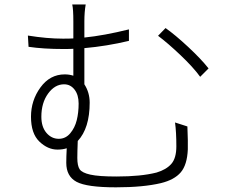

<svg xmlns="http://www.w3.org/2000/svg" viewBox="-20 -800 1040 850"><path d="M163.1 -283.2Q163.1 -238.3 185.5 -211.9Q208 -185.5 240.2 -185.5Q270.5 -185.5 291 -210Q311.5 -234.4 319.8 -268.1Q328.1 -301.8 328.1 -341.8Q328.1 -379.9 310.1 -403.3Q292 -426.8 263.7 -426.8Q222.7 -426.8 192.9 -385.7Q163.1 -344.7 163.1 -283.2ZM754.9 -257.8 809.6 -240.2Q812.5 -169.9 811.5 -138.7Q808.6 -70.3 780.3 -37.1Q752 -3.9 692.4 10.7Q614.3 29.3 493.2 29.3Q364.3 29.3 318.8 4.9Q273.4 -19.5 273.4 -79.1Q273.4 -104.5 275.4 -143.6Q257.8 -137.7 234.4 -137.7Q191.4 -137.7 154.3 -173.3Q117.2 -209 117.2 -283.2Q117.2 -355.5 159.2 -413.1Q201.2 -470.7 266.6 -470.7Q287.1 -470.7 304.7 -464.8V-584Q290 -583 261.7 -583Q171.9 -583 106.4 -592.8L103.5 -642.6Q188.5 -628.9 258.8 -628.9Q289.1 -628.9 304.7 -629.9V-705.1Q304.7 -759.8 299.8 -780.3H359.4Q353.5 -747.1 353.5 -705.1V-633.8Q440.4 -642.6 550.8 -669.9V-619.1Q453.1 -595.7 353.5 -586.9V-426.8Q377 -390.6 377 -345.7Q377 -232.4 324.2 -175.8Q322.3 -127 322.3 -100.6Q322.3 -66.4 332.5 -50.8Q342.8 -35.2 379.9 -26.9Q417 -18.6 496.1 -18.6Q604.5 -18.6 672.9 -36.1Q715.8 -48.8 738.3 -74.2Q760.7 -99.6 760.7 -152.3Q760.7 -214.8 754.9 -257.8ZM679.7 -641.6 712.9 -675.8Q755.9 -645.5 813 -592.3Q870.1 -539.1 903.3 -497.1L866.2 -460Q835 -502.9 778.8 -556.2Q722.7 -609.4 679.7 -641.6Z"/></svg>

Font: Gen Shin Gothic Light
Style: Regular
Weight: 200
Designer: [Source Han Sans]
Ryoko NISHIZUKA  (kana & ideographs); Paul D. Hunt (Latin, Greek & Cyrillic); Wenlong ZHANG  (bopomofo
Version: Version 1.002.20150607